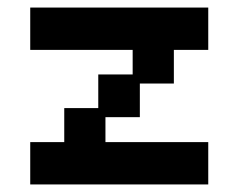

<svg xmlns="http://www.w3.org/2000/svg" viewBox="-20 -476 632 508"><path d="M60 12V-100H150V-190H240V-279H331V-344H60V-456H531V-344H440V-255H350V-166H259V-100H531V12Z"/></svg>

Font: Pixelify Sans Medium
Style: Regular
Weight: 500
Designer: Stefie Justprince
Foundry: Typecalism Foundryline
Version: Version 1.000;February 13, 2025;FontCreator 15.0.0.3015 64-b